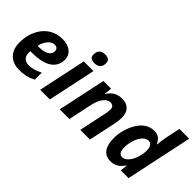

<svg xmlns="http://www.w3.org/2000/svg" viewBox="1 -1407 2061 2061"><g transform="rotate(45 1031.5 -376.5)"><path d="M43.5 -204.1Q43.5 -269.5 61 -328.9Q78.6 -388.2 111.8 -435.3Q145 -482.4 189.9 -511.7Q257.3 -555.7 344.7 -555.7Q398.4 -555.7 438.2 -538.3Q478 -521 499.5 -489.3Q521 -457.5 521 -415Q521 -362.3 496.6 -322.5Q472.2 -282.7 424.3 -257.8Q347.7 -218.3 217.8 -218.3H192.4Q191.9 -212.4 191.9 -198.7Q191.9 -148.9 216.8 -123.8Q241.7 -98.6 290 -98.6Q326.2 -98.6 362.3 -109.1Q398.4 -119.6 442.4 -142.6V-35.2Q394.5 -10.7 350.1 -0.5Q305.7 9.8 250.5 9.8Q185.5 9.8 139.2 -15.6Q92.8 -41 68.1 -89.1Q43.5 -137.2 43.5 -204.1ZM380.4 -405.3Q380.4 -426.8 366.9 -440.2Q353.5 -453.6 328.1 -453.6Q302.2 -453.6 277.3 -435.1Q252.4 -416.5 233.9 -384.5Q215.3 -352.5 208 -314H225.1Q299.8 -314 340.1 -337.9Q380.4 -361.8 380.4 -405.3Z M676.3 -546.4H823.2L707 0H560.5ZM696.8 -672.4Q696.8 -716.3 719.5 -739Q742.2 -761.7 786.6 -761.7Q823.2 -761.7 841.6 -746.8Q859.9 -731.9 859.9 -703.1Q859.9 -658.7 837.2 -636Q814.5 -613.3 770.5 -613.3Q732.4 -613.3 714.6 -627.9Q696.8 -642.6 696.8 -672.4Z M973.6 -546.4H1090.8L1081.5 -460H1085Q1115.7 -509.8 1156.2 -532.7Q1196.8 -555.7 1252.9 -555.7Q1319.8 -555.7 1356.4 -517.1Q1393.1 -478.5 1393.1 -409.7Q1393.1 -362.3 1380.9 -304.7L1315.9 0H1169.4L1235.4 -312.5Q1244.1 -353 1244.1 -383.8Q1244.1 -410.2 1230.5 -424.3Q1216.8 -438.5 1192.9 -438.5Q1166.5 -438.5 1143.3 -422.6Q1120.1 -406.7 1101.6 -377Q1075.2 -335.4 1059.1 -258.8L1004.4 0H857.9Z M1485.4 -192.9Q1485.4 -254.9 1502.9 -318.8Q1519.5 -377.9 1547.9 -428Q1576.2 -478 1612.3 -508.3Q1668.5 -555.7 1738.3 -555.7Q1781.2 -555.7 1808.6 -537.1Q1835.9 -518.6 1859.9 -471.7H1863.3Q1867.2 -533.7 1879.4 -591.8L1914.6 -759.8H2063L1901.9 0H1784.2L1793.9 -82H1790.5Q1758.8 -34.2 1721.7 -12.2Q1684.6 9.8 1636.7 9.8Q1562 9.8 1523.7 -42Q1485.4 -93.8 1485.4 -192.9ZM1784.2 -174.3Q1803.7 -207 1814 -242.2Q1831.5 -297.4 1831.5 -347.2Q1831.5 -390.1 1815.7 -413.6Q1799.8 -437 1770.5 -437Q1750 -437 1731 -425.8Q1711.9 -414.6 1695.3 -393.6Q1670.9 -362.8 1654.8 -316.4Q1635.7 -259.3 1635.7 -201.7Q1635.7 -109.9 1694.3 -109.9Q1717.8 -109.9 1741.5 -127Q1765.1 -144 1784.2 -174.3Z"/></g></svg>

Font: Viking Open Sans
Style: Bold Italic
Weight: 700
Italic angle: -12°
Foundry: Ascender Corporation
Version: Version 2.000